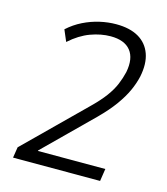

<svg xmlns="http://www.w3.org/2000/svg" viewBox="-107 -796 764 880"><g transform="rotate(15 274.5 -356.5)"><path d="M37 0 45 -51 319 -321Q358 -359 381.5 -391Q405 -423 417.5 -453Q430 -483 437 -513Q450 -580 421 -616.5Q392 -653 326 -653Q280 -653 231 -635Q182 -617 135 -575L112 -629Q144 -658 181.5 -676.5Q219 -695 258.5 -704Q298 -713 336 -713Q401 -713 442.5 -689Q484 -665 500.5 -619.5Q517 -574 504 -510Q496 -475 480 -440Q464 -405 436 -366Q408 -327 363 -282L140 -62L139 -59H459L450 0Z"/></g></svg>

Font: Nunito Sans 7pt SemiCondensed Light
Style: Italic
Weight: 300
Width: 4
Italic angle: -9°
Designer: Vernon Adams
Foundry: Vernon Adams
Version: Version 3.101;gftools[0.9.27]